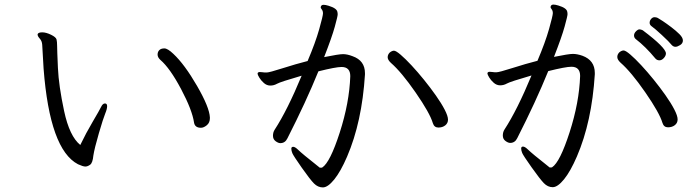

<svg xmlns="http://www.w3.org/2000/svg" viewBox="-20 -775 3040 837"><path d="M144 -626V-624Q144 -617 153.5 -606.5Q163 -596 164 -580Q166 -535 170 -476Q197 -123 320 -59Q342 -49 352 -49Q362 -49 373 -57Q384 -65 387 -97Q392 -129 411 -194Q430 -259 438.5 -279.5Q447 -300 447 -312Q447 -324 437.5 -324Q428 -324 421 -309.5Q414 -295 384.5 -245Q355 -195 330 -143Q283 -181 259.5 -291Q236 -401 232.5 -479Q229 -557 229 -575Q229 -593 226.5 -603Q224 -613 202.5 -623.5Q181 -634 164 -634Q147 -634 144 -626ZM895 -260V-263Q893 -307 839 -400.5Q785 -494 736 -540Q711 -564 696.5 -564Q682 -564 674.5 -556.5Q667 -549 667 -537Q667 -525 679 -514Q721 -478 769.5 -386.5Q818 -295 826 -240Q830 -218 856 -218Q868 -218 881.5 -229Q895 -240 895 -260Z M1393 -526Q1427 -613 1439.5 -658.5Q1452 -704 1452 -711.5Q1452 -719 1451 -722Q1449 -739 1412 -750Q1399 -754 1391 -754Q1383 -754 1380 -749Q1378 -745 1378 -742.5Q1378 -740 1383 -733.5Q1388 -727 1388 -716.5Q1388 -706 1371.5 -647.5Q1355 -589 1321 -509Q1270 -496 1212 -477.5Q1154 -459 1143 -459H1134Q1130 -459 1125 -460L1113 -461Q1104 -461 1103 -455V-453Q1103 -449 1110.5 -436.5Q1118 -424 1130.5 -413Q1143 -402 1158.5 -402Q1174 -402 1188 -410Q1202 -418 1295 -445Q1233 -295 1177 -209Q1170 -198 1170 -183Q1170 -168 1181.5 -159.5Q1193 -151 1202 -151Q1223 -151 1233 -172Q1314 -331 1368 -464Q1444 -483 1469 -483Q1507 -483 1507 -443Q1503 -327 1461 -197Q1419 -67 1385 -45Q1384 -44 1380 -44H1374Q1366 -51 1348 -65Q1330 -79 1310 -95.5Q1290 -112 1278 -123.5Q1266 -135 1258 -135Q1250 -135 1250 -126.5Q1250 -118 1254.5 -107Q1259 -96 1295.5 -44Q1332 8 1349 25Q1366 42 1387.5 42Q1409 42 1437 7.5Q1465 -27 1493 -92Q1558 -243 1571 -450V-456Q1571 -511 1517 -530Q1494 -539 1475.5 -539Q1457 -539 1393 -526ZM1867 -238Q1873 -219 1891 -219Q1909 -219 1921 -228.5Q1933 -238 1933 -253.5Q1933 -269 1918.5 -297Q1904 -325 1880 -359Q1856 -393 1828.5 -427Q1801 -461 1774 -490Q1747 -519 1726.5 -536.5Q1706 -554 1697.5 -554Q1689 -554 1679 -546Q1670 -537 1670 -525.5Q1670 -514 1684 -501Q1730 -461 1792 -371.5Q1854 -282 1867 -238Z M2395 -527Q2429 -614 2441.5 -659.5Q2454 -705 2454 -712.5Q2454 -720 2453 -723Q2451 -740 2414 -751Q2401 -755 2393 -755Q2385 -755 2382 -750Q2380 -746 2380 -743.5Q2380 -741 2385 -734.5Q2390 -728 2390 -717.5Q2390 -707 2373.5 -648.5Q2357 -590 2323 -510Q2272 -497 2214 -478.5Q2156 -460 2145 -460H2136Q2132 -460 2127 -461L2115 -462Q2106 -462 2105 -456V-454Q2105 -450 2112.5 -437.5Q2120 -425 2132.5 -414Q2145 -403 2160.5 -403Q2176 -403 2190 -411Q2204 -419 2297 -446Q2235 -296 2179 -210Q2172 -199 2172 -184Q2172 -169 2183.5 -160.5Q2195 -152 2204 -152Q2225 -152 2235 -173Q2316 -332 2370 -465Q2446 -484 2471 -484Q2509 -484 2509 -444Q2505 -328 2463 -198Q2421 -68 2387 -46Q2386 -45 2382 -45H2376Q2368 -52 2350 -66Q2332 -80 2312 -96.5Q2292 -113 2280 -124.5Q2268 -136 2260 -136Q2252 -136 2252 -127.5Q2252 -119 2256.5 -108Q2261 -97 2297.5 -45.5Q2334 6 2351 23.5Q2368 41 2389.5 41Q2411 41 2439 6.5Q2467 -28 2495 -93Q2560 -244 2573 -451V-457Q2573 -512 2519 -532Q2496 -540 2477.5 -540Q2459 -540 2395 -527ZM2909 -578Q2916 -571 2924.5 -571Q2933 -571 2945 -578.5Q2957 -586 2957 -598.5Q2957 -611 2942 -626Q2927 -641 2906.5 -656.5Q2886 -672 2869.5 -683Q2853 -694 2847 -697Q2841 -700 2833 -700Q2825 -700 2818.5 -692.5Q2812 -685 2812 -675.5Q2812 -666 2822.5 -659Q2833 -652 2865 -622.5Q2897 -593 2909 -578ZM2837 -520Q2844 -512 2854.5 -512Q2865 -512 2874 -522Q2883 -532 2883 -542Q2883 -567 2782 -643Q2774 -647 2767.5 -647Q2761 -647 2752.5 -638.5Q2744 -630 2744 -620.5Q2744 -611 2751 -605Q2794 -572 2837 -520ZM2868 -239Q2874 -220 2892 -220Q2910 -220 2922 -229.5Q2934 -239 2934 -254.5Q2934 -270 2919.5 -298Q2905 -326 2881 -360Q2857 -394 2829.5 -428Q2802 -462 2775 -491Q2748 -520 2727.5 -537.5Q2707 -555 2698.5 -555Q2690 -555 2680 -547Q2671 -538 2671 -526.5Q2671 -515 2685 -502Q2731 -462 2793 -372.5Q2855 -283 2868 -239Z"/></svg>

Font: LXGW WenKai Mono TC
Style: Regular
Weight: 400
Designer: LXGW / Fontworks Inc.
Foundry: LXGW / Fontworks Inc.
Version: Version 1.330